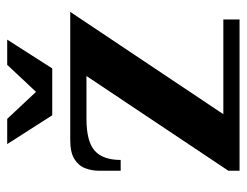

<svg xmlns="http://www.w3.org/2000/svg" viewBox="-96 -589 685 533"><g transform="rotate(-90 246.5 -322.5)"><path d="M39 0V-31L302 -425H184Q120 -425 94.5 -402Q69 -379 69 -330H39V-390Q39 -410 46 -428.5Q53 -447 71.5 -458.5Q90 -470 124 -470H480L196 -45H459V0ZM193 -520 113 -645H183L258 -565L333 -645H403L323 -520Z"/></g></svg>

Font: El Messiri
Style: Regular
Weight: 400
Designer: Mohamed Gaber
Foundry: Kief Type Foundry
Version: Version 2.020